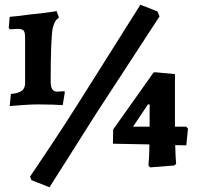

<svg xmlns="http://www.w3.org/2000/svg" viewBox="-20 -699 836 811"><path d="M26 -302Q58 -305 72 -315.5Q86 -326 86 -348V-540Q86 -563 79.5 -570Q73 -577 54 -577Q44 -577 34.5 -576Q25 -575 22 -575L17 -581L21 -628Q52 -630 108 -638Q161 -643 189.5 -647.5Q218 -652 219 -652L229 -625Q218 -617 212 -606Q206 -595 202 -577Q194 -526 194 -355Q194 -333 200.5 -322.5Q207 -312 221 -312Q232 -312 240.5 -313Q249 -314 251 -314L254 -310L245 -255Q234 -256 203.5 -257Q173 -258 142 -258Q111 -258 72 -255Q33 -252 21 -251ZM113 62 107 47Q127 18 191.5 -79Q256 -176 309 -260L573 -679L645 -651L654 -630Q625 -585 545.5 -463.5Q466 -342 386 -219Q317 -110 262 -23Q207 64 189 92ZM607 0Q608 -8 609.5 -35Q611 -62 611 -89L457 -92L458 -152L628 -392L634 -394L719 -386V-164H767L774 -155L767 -85L720 -86Q721 -56 722 -35Q723 -14 724 -7L716 0L614 8ZM612 -164V-258H605L542 -164Z"/></svg>

Font: Alegreya SC ExtraBold
Style: Regular
Weight: 800
Designer: Juan Pablo del Peral
Foundry: Huerta Tipografica
Version: Version 2.007; ttfautohint (v1.6)